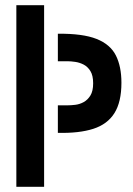

<svg xmlns="http://www.w3.org/2000/svg" viewBox="-20 -720 514 740"><path d="M43 0V-700H150V0ZM203 -208V-314H239Q253 -314 270 -316Q287 -318 302.5 -326.5Q318 -335 328.5 -352Q339 -369 339 -399Q339 -429 328.5 -446Q318 -463 302.5 -471Q287 -479 270 -481.5Q253 -484 239 -484H203V-590Q299 -591 352 -570Q405 -549 426.5 -506.5Q448 -464 448 -401Q448 -327 421 -284Q394 -241 339.5 -223.5Q285 -206 203 -208Z"/></svg>

Font: Stick No Bills SemiBold
Style: Regular
Weight: 600
Designer: Kosala Senevirathne, Siva Puranthara, Lasantha Premarathna, Tharique Azeez
Foundry: mooniak
Version: Version 2.000